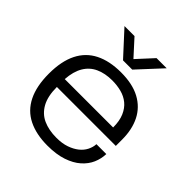

<svg xmlns="http://www.w3.org/2000/svg" viewBox="-198 -864 1016 1016"><g transform="rotate(45 310.5 -356.0)"><path d="M314 12Q230 12 170.5 -17.5Q111 -47 80.5 -108.5Q50 -170 50 -263Q50 -356 80.5 -417Q111 -478 170.5 -508Q230 -538 316 -538Q402 -538 458.5 -507.5Q515 -477 543 -421.5Q571 -366 571 -290V-243H130Q130 -174 153.5 -131.5Q177 -89 219 -70Q261 -51 318 -51Q361 -51 392.5 -62Q424 -73 446 -90.5Q468 -108 479.5 -131Q491 -154 492 -177H566Q565 -141 550.5 -107.5Q536 -74 505.5 -47Q475 -20 427.5 -4Q380 12 314 12ZM130 -302H492Q492 -351 477.5 -384.5Q463 -418 438.5 -438Q414 -458 381.5 -466.5Q349 -475 313 -475Q260 -475 220 -457Q180 -439 157 -400.5Q134 -362 130 -302ZM155 -724H230L331 -613H293L395 -724H471L347 -590H278Z"/></g></svg>

Font: Archivo SemiExpanded Light
Style: Regular
Weight: 300
Width: 6
Designer: Hector Gatti
Foundry: Omnibus-Type
Version: Version 2.001